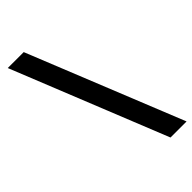

<svg xmlns="http://www.w3.org/2000/svg" viewBox="-265 -837 1022 1022"><g transform="rotate(-45 245.5 -326.0)"><path d="M491 111H370L19 -763H139Z"/></g></svg>

Font: Open Sauce One
Style: Bold
Weight: 700
Designer: Alfredo Marco Pradil
Foundry: Creative Sauce Fz LLC
Version: Version 1.477